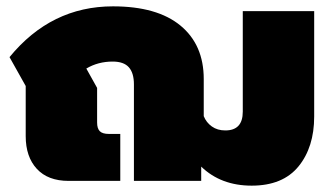

<svg xmlns="http://www.w3.org/2000/svg" viewBox="-20 -570 1045 605"><path d="M614 -45V0H402V-304Q402 -340 386 -358Q370 -376 335 -376Q289 -376 252 -354L286 -293V-184Q286 -165 294.5 -156.5Q303 -148 323 -148H359V0H196Q131 0 96 -38Q61 -76 61 -141V-299L10 -390Q141 -550 336 -550Q475 -550 548.5 -489.5Q622 -429 622 -321V-204Q630 -184 647.5 -171.5Q665 -159 690 -159Q745 -159 745 -218V-535H970V-203Q970 -106 920.5 -45.5Q871 15 773 15Q676 15 614 -45Z"/></svg>

Font: Prompt Black
Style: Regular
Weight: 900
Designer: Katatrad Team
Foundry: CadsonDemak
Version: Version 1.001